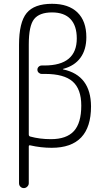

<svg xmlns="http://www.w3.org/2000/svg" viewBox="-20 -760 540 1000"><path d="M129.9 -528.3V-59.6Q129.9 -50.8 137.7 -48.8Q187.5 -35.2 245.1 -35.2Q326.2 -35.2 364.7 -77.1Q403.3 -119.1 403.3 -210Q403.3 -295.9 358.4 -335.4Q313.5 -375 214.8 -375H197.3Q188.5 -375 181.6 -381.3Q174.8 -387.7 174.8 -397Q174.8 -406.2 181.6 -412.6Q188.5 -418.9 197.3 -418.9H210.9Q379.9 -418.9 379.9 -559.6Q379.9 -626 347.2 -660.6Q314.5 -695.3 251 -695.3Q185.5 -695.3 157.7 -660.6Q129.9 -626 129.9 -528.3ZM79.1 194.3V-526.4Q79.1 -643.6 118.7 -691.9Q158.2 -740.2 251 -740.2Q336.9 -740.2 383.3 -695.3Q429.7 -650.4 429.7 -566.4Q429.7 -501 398.9 -459Q368.2 -417 309.6 -401.4Q307.6 -401.4 307.6 -400.4Q307.6 -398.4 309.6 -398.4Q453.1 -367.2 454.1 -206.1Q454.1 9.8 249 9.8Q193.4 9.8 137.7 -2.9Q129.9 -4.9 129.9 2.9V194.3Q129.9 204.1 122.1 211.9Q114.3 219.7 104 219.7Q93.8 219.7 86.4 212.4Q79.1 205.1 79.1 194.3Z"/></svg>

Font: Rounded-X Mgen+ 2m light
Style: Regular
Weight: 200
Designer: [Source Han Sans]
Ryoko NISHIZUKA  (kana & ideographs); Paul D. Hunt (Latin, Greek & Cyrillic); Wenlong ZHANG  (bopomofo
Version: Version 1.059.20150602